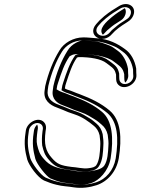

<svg xmlns="http://www.w3.org/2000/svg" viewBox="-20 -890 692 945"><path d="M531.6 -722.8C485.6 -667.9 405.5 -716.2 453.4 -771.3C464.6 -784.6 472.4 -793 493.3 -810.6C521.7 -833.6 538.7 -843.6 566.7 -860.6C609.7 -885.6 652.7 -857.8 636.7 -815.4C631.7 -802.2 622.2 -791.1 609.9 -783.5L599.3 -776.5C578.3 -763.8 548.3 -742.7 531.6 -722.8ZM305.9 -482.8C321.1 -528.8 334.9 -573.1 359 -606.8C361.1 -607.8 366.3 -609 367.5 -609C422.6 -609 477.2 -600.7 503.9 -579.4C524.1 -563.3 542.2 -555 548.6 -532.1L551.2 -522.8C551.3 -519.8 551.5 -513.2 551.4 -507.7L551.9 -496.4C552.9 -483.7 558.7 -474 568.7 -467.5C599.7 -447.3 655 -478.4 651.3 -522.7L650.7 -532.5L650.3 -552.8C643.6 -592 624.9 -628.2 594.2 -648.9C559.9 -673.9 515.6 -698.6 452.2 -702C433.7 -703.1 410.6 -706 391 -706C340.1 -706 293.7 -678.4 272.5 -641.4C242.3 -593 217.5 -530.6 202.7 -466.6L202.6 -466.3C201.5 -458.4 200.5 -450.8 199.6 -444.4C192.4 -398.8 224.5 -373.1 259.7 -360.8C280.2 -353.5 294.4 -346.7 315 -338.3L348.7 -326.5C386.7 -313.9 415.8 -292.1 443 -269.8C455.7 -259.3 465.5 -244.4 470.2 -224.1L473.4 -195.1C474.1 -187.1 474 -178.7 473.3 -169.7C471.8 -140.5 469.4 -100 454.5 -77.7C448.1 -67.7 435.1 -64.2 412.5 -61.7C388.6 -58.6 354.9 -67.5 331.8 -68.5C278.7 -75.3 261 -82.3 235.1 -112.5C204 -146.9 196.3 -181.6 204.3 -244L206.3 -256.8C207.7 -269.9 204.2 -280.8 196.1 -289.1C168.2 -317.7 114.1 -287.6 107.4 -248.7L105.7 -236.9C97 -181.4 103.4 -146 114 -105C123 -74.9 166.1 -15.7 196.5 -1.6C216.8 6.7 234.8 14.3 259.8 19.8C287.9 27.2 311.9 26.8 341.7 31.9C383.5 38.5 423.2 31.9 455 21.6C509.5 3.8 553.2 -45.5 564.6 -110.8C580.5 -211.9 575.5 -298.4 519.8 -345.8C478.9 -380.3 430.9 -404.4 370.7 -426.9C349.7 -433.8 334.8 -442.1 312.6 -448.5C311.1 -449 303.1 -451.9 299.4 -454.5C300.1 -458 300.9 -462.3 301.7 -469.2C302.7 -473.4 304.6 -478.7 305.9 -482.8ZM520.6 -730.6C528.6 -740.2 531.4 -743.3 546.4 -754.9C564.6 -770.8 574.2 -777.1 593.2 -788.6L603.7 -795.5C612.9 -801.2 618.8 -808.3 622.3 -817.6C633.4 -846.8 602.8 -865.9 572.3 -848.2C544.6 -831.4 528.7 -822 501.6 -800.1C481.3 -783 475.4 -776.5 464.3 -763.4C431.1 -725.1 488.9 -692.9 520.6 -730.6ZM291.3 -484.3C290 -480.3 288.1 -474.7 286.8 -469.4L286.6 -468.5C285.2 -457.9 284.4 -454.9 282.6 -445.9C288.4 -441.9 300.6 -435.6 305.2 -434.1C326.3 -428 340.8 -419.9 362.8 -412.6C421.8 -390.6 468.9 -366.9 508.3 -333.6C559 -290.5 565.1 -209.5 549.4 -109.9C539 -50.3 500.2 -7.9 453.3 7.4C423.6 17.1 386.4 23.2 347.4 17.1C316.2 11.8 293.2 12.2 266.6 5.2C242.2 -0.2 225.3 -7.3 205.3 -15.5C179.4 -28 136.9 -86.1 129 -111.8C118.3 -153.4 112.5 -184.7 120.9 -238.1L122.6 -249.8C124 -257.8 128.8 -265.9 135.4 -272.2C160.2 -295.9 193.6 -283.4 191 -255.3L189.1 -242.6C185.7 -216.6 185.5 -194.7 187.7 -173.8C194.8 -145.5 199.2 -127.1 222.5 -101.4C249.6 -69.6 272.9 -60.5 326.5 -53.7C346.6 -51.1 382.6 -43.2 410.9 -46.8C432 -49.1 454.4 -52.2 467 -71.9C486.3 -100.7 487.2 -143.8 488.6 -172.1C489.4 -181.4 489.5 -190.7 488.7 -199.8L485.4 -229.7C480.1 -252.6 469.1 -270 454.3 -282.1C445.7 -289.2 434.3 -300 422.1 -307.1C400.9 -319.1 384.3 -331.6 356.5 -340.8L323.2 -352.5C301.9 -361.2 289 -367.4 267.6 -375C234.4 -386.6 209.1 -408.9 214.9 -445.7C215.7 -452.1 216.9 -460.5 217.8 -466.9C232.6 -530.5 256.4 -589.7 285.2 -635.9C303.9 -665.8 340.2 -691 387.5 -691C405.8 -691 428.6 -688.2 448 -687C485.7 -685 514.3 -673.1 541.5 -662.4C557.6 -656.2 570.9 -645.3 583.5 -636.1C611.2 -617.4 628.4 -584.5 634.9 -548.2L635.3 -528.5L636 -518.3C638.6 -486.6 599.8 -467 579.1 -480.5C571.7 -485.4 568.1 -492 567.3 -500.6L566.8 -511.3C566.8 -519.7 566.7 -523.4 566.5 -528.2L563.6 -538.9C555.6 -567.2 533.6 -577.1 515.2 -591.9C484.4 -616.3 427.2 -624 371 -624C363 -624 357.2 -621 350.3 -618C322.6 -579.3 307.2 -532.6 291.3 -484.3ZM486.4 -719C499.7 -730.7 501 -736.2 518.3 -749.6C536.3 -765.3 547.3 -772.4 565.2 -783.3L575.7 -790.2C595.8 -802.5 606.4 -833.9 594.2 -849.8C570 -835.1 554.9 -825.8 529.7 -805.4C504 -783.8 461.7 -745.9 486.4 -719ZM266.1 -483.4C281.9 -531.4 296.6 -576.4 322.8 -613.1C337.8 -619.7 335 -624 371 -624C436.3 -624 506.6 -613.7 540.6 -586.7C558.5 -572.3 581.4 -560.6 588.6 -534.9L591.3 -524.9C591.5 -521.2 591.6 -515.7 591.6 -509.1L592 -498C592.5 -492.4 594 -487.7 596.5 -483.6C605.2 -491.9 612.5 -505.5 611.2 -521L610.5 -530.9L610.1 -551C603.7 -588.3 584.4 -623.5 558.4 -641C545.3 -650.5 531.6 -661.1 519.7 -665.6C490.8 -677 466 -685.9 443 -687.1C418.9 -688.6 397.7 -691 387.5 -691C377 -691 333.4 -677.4 311.7 -639.4C281.9 -591.6 257.4 -530.2 242.7 -466.5C241.6 -459.2 240.5 -451.3 239.7 -444.9C232.9 -402 263.3 -380.9 288.6 -372.1C311.2 -364 324.8 -357.6 344.8 -349.3L377.1 -338C409.1 -327.3 426.1 -314.2 446.4 -302.6C460.2 -294.6 471.2 -284 479.8 -276.9C495.2 -264.3 505.2 -248.5 510.2 -226.4L513.5 -196.9C514.2 -188.5 514.2 -179.7 513.4 -170.7C511.9 -141.5 510.4 -100.7 493.5 -75.4C481.7 -57 446.9 -50.3 421.3 -47.4C366.8 -41.1 327.6 -53.5 319.7 -53.8C255.9 -62 224.1 -74.8 196.8 -106.7C173.8 -132.2 170 -148.8 162.9 -176.8C158.4 -195 161.1 -219.6 164.2 -243.5L166.2 -256.2C167 -264.3 165.8 -271.1 162.7 -276.8C155.7 -269.9 149.3 -259.7 147.5 -249.1L145.8 -237.4C137.2 -182.6 143.4 -149 154 -107.8C162.2 -80.8 207.8 -22 228.2 -11.8C247.9 -3.7 263.6 2.6 282.3 6.7C303.9 11.4 318.5 11.1 360.3 18.1C383 21.5 404.5 18.9 430.2 10.6C466.2 -1.1 513.3 -46.3 524.5 -110.5C540.3 -210.8 533 -296.1 482.8 -338.8C443.9 -371.7 400.2 -393.7 341.9 -415.6C318.6 -423.3 302.3 -431.7 286.5 -436.3C279.5 -438.3 266.8 -444.4 258.5 -450.2C260 -457.4 260.4 -458.9 261.7 -469C263 -474.3 264.6 -479.1 266.1 -483.4Z"/></svg>

Font: HoneyBee
Style: BlurIt
Weight: 700
Foundry: Cannot Into Space Fonts
Version: Version 0.89